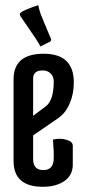

<svg xmlns="http://www.w3.org/2000/svg" viewBox="-20 -706 325 736"><path d="M186 -393Q186 -413 174 -424.5Q162 -436 144 -436Q107 -436 107 -405V-262L155 -298Q186 -321 186 -393ZM32 -89V-402Q32 -500 147.5 -500Q263 -500 263 -390Q263 -346 247 -309Q231 -272 203 -253L107 -187V-96Q107 -54 146.5 -54Q186 -54 186 -101V-124L183 -171Q196 -174 209.5 -174Q223 -174 235 -170Q259 -164 259 -147V-75Q259 -35 227.5 -12.5Q196 10 144 10Q32 10 32 -89ZM174 -560Q176 -557 176 -553Q176 -549 171 -546L135 -528Q128 -541 117 -558L59 -643Q56 -648 56 -652Q56 -659 81.5 -669.5Q107 -680 117 -683L127 -686Q131 -663 140 -642Z"/></svg>

Font: el_Medula One
Style: Regular
Weight: 400
Designer: Luciano Vergara
Foundry: Luciano Vergara
Version: Version 1.002 August 17, 2020